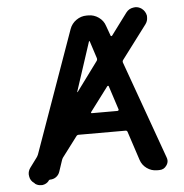

<svg xmlns="http://www.w3.org/2000/svg" viewBox="-54 -823 839 875"><g transform="rotate(-5 365.5 -385.5)"><path d="M299.8 -410.2Q299.8 -409.2 300.8 -408.7Q301.8 -408.2 301.8 -409.2L400.4 -543Q404.3 -548.8 402.3 -555.7L377 -633.8Q377 -635.7 375 -635.7Q373 -635.7 373 -633.8ZM355.5 -313.5Q353.5 -311.5 354.5 -309.6Q355.5 -307.6 357.4 -307.6H474.6Q477.5 -307.6 479.5 -309.6Q481.4 -311.5 480.5 -314.5L445.3 -422.9Q445.3 -424.8 442.9 -425.3Q440.4 -425.8 438.5 -423.8ZM289.1 -214.8Q282.2 -214.8 278.3 -209L209 -117.2Q205.1 -111.3 203.1 -104.5L186.5 -54.7Q181.6 -40 169.4 -31.2Q157.2 -22.5 141.6 -22.5Q137.7 -22.5 134.8 -18.6V-17.6Q124 -3.9 105.5 -1Q102.5 -1 98.6 -1Q85 -1 73.2 -8.8L68.4 -13.7Q50.8 -25.4 47.9 -45.9Q46.9 -50.8 46.9 -54.7Q46.9 -70.3 56.6 -84L89.8 -128.9Q93.8 -134.8 96.7 -141.6L294.9 -698.2Q303.7 -722.7 325.2 -737.8Q346.7 -752.9 372.1 -752.9H380.9Q406.2 -752.9 427.7 -737.8Q449.2 -722.7 457 -698.2L473.6 -652.3Q473.6 -650.4 476.1 -649.9Q478.5 -649.4 480.5 -651.4L554.7 -751Q567.4 -767.6 587.9 -770.5Q591.8 -771.5 596.7 -771.5Q612.3 -771.5 626 -761.7Q642.6 -749 646.5 -728.5Q646.5 -724.6 646.5 -719.7Q646.5 -704.1 636.7 -690.4L520.5 -536.1Q516.6 -530.3 519.5 -523.4L679.7 -77.1Q682.6 -69.3 682.6 -62.5Q682.6 -50.8 674.8 -40Q663.1 -22.5 641.6 -22.5H630.9Q605.5 -22.5 584.5 -37.6Q563.5 -52.7 555.7 -77.1L512.7 -208Q510.7 -214.8 503.9 -214.8Z"/></g></svg>

Font: Gen Jyuu Gothic Medium
Style: Regular
Weight: 500
Designer: [Source Han Sans]
Ryoko NISHIZUKA  (kana & ideographs); Paul D. Hunt (Latin, Greek & Cyrillic); Wenlong ZHANG  (bopomofo
Version: Version 1.002.20150607